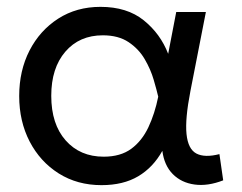

<svg xmlns="http://www.w3.org/2000/svg" viewBox="-20 -525 707 560"><path d="M276 15Q205.5 15 151.2 -19.2Q97 -53.5 66.5 -112.2Q36 -171 36 -245Q36 -319 66.2 -377.8Q96.5 -436.5 150 -470.8Q203.5 -505 273 -505Q350.5 -505 399.2 -465.8Q448 -426.5 470.5 -368L494 -490H580.5L535.5 -260Q519.5 -178 524 -134Q528.5 -90 552.8 -77.2Q577 -64.5 620 -75.5L631 1Q586 18.5 547.5 13.2Q509 8 484 -17.2Q459 -42.5 453.5 -85Q426.5 -36.5 383 -10.8Q339.5 15 276 15ZM282.5 -68Q331.5 -68 362.8 -91Q394 -114 412.8 -153.8Q431.5 -193.5 441.5 -243Q437 -262.5 428.2 -292.5Q419.5 -322.5 402.2 -352.2Q385 -382 355.2 -402Q325.5 -422 280 -422Q211.5 -422 170.5 -374.2Q129.5 -326.5 129.5 -245.5Q129.5 -163 171.5 -115.5Q213.5 -68 282.5 -68Z"/></svg>

Font: Geologica Light
Style: Regular
Weight: 300
Designer: Sindre Bremnes, Frode Helland
Foundry: Monokrom Skriftforlag AS
Version: Version 1.010; ttfautohint (v1.8.4.7-5d5b);gftools[0.9.28]